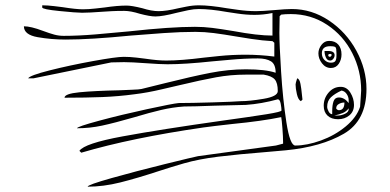

<svg xmlns="http://www.w3.org/2000/svg" viewBox="-20 -808 1470 723"><path d="M1046 -273Q1046 -292 1043.5 -324.5Q1041 -357 1039 -367Q967 -352 854 -341Q782 -333 746 -328Q476 -289 286 -233L279 -240Q298 -268 442 -294.5Q586 -321 820 -354Q929 -369 984.5 -378Q1040 -387 1040 -392Q1040 -401 1037 -417.5Q1034 -434 1026 -434Q964 -417 906 -413L787 -410Q709 -407 673 -407Q630 -404 587 -394Q544 -384 484 -366Q411 -345 364.5 -335Q318 -325 270 -325Q270 -331 353.5 -353.5Q437 -376 534 -397Q631 -418 653 -420Q699 -420 781 -422.5Q863 -425 886 -427Q920 -427 973 -436Q1026 -445 1026 -465Q1026 -496 1014.5 -509Q1003 -522 973 -527H906Q849 -527 794 -517Q739 -507 655 -487Q645 -485 590.5 -472Q536 -459 486 -453Q427 -445 365.5 -442.5Q304 -440 223 -440Q223 -455 279 -460.5Q335 -466 429 -468Q447 -469 476 -470Q505 -471 513 -473L602 -495Q702 -520 771 -533.5Q840 -547 906 -547Q980 -547 1018 -534Q1018 -566 1000.5 -577Q983 -588 951 -588Q902 -588 847.5 -583Q793 -578 780 -577Q677 -566 611 -566Q583 -566 529 -570Q475 -574 447 -574L399 -573L106 -513H86Q92 -524 167 -543Q242 -562 330 -578Q418 -594 446 -594Q469 -594 494.5 -591Q520 -588 527 -587Q574 -580 606 -580Q662 -580 748 -591Q756 -592 805 -597Q854 -602 905 -602Q958 -602 1013 -595V-647L1006 -653Q969 -655 926 -661.5Q883 -668 873 -670Q820 -679 785 -683.5Q750 -688 716 -688Q661 -688 597 -683.5Q533 -679 472 -674Q320 -659 227 -659Q174 -659 122 -668Q70 -677 70 -709Q96 -709 141 -692Q168 -682 185 -677.5Q202 -673 220 -673Q274 -673 340 -678.5Q406 -684 467 -690Q622 -707 714 -707Q747 -707 779 -703Q811 -699 859 -691Q950 -674 1006 -674V-759Q972 -752 938 -752Q907 -752 874 -757Q841 -762 834 -763Q772 -774 729 -774Q710 -774 688.5 -769.5Q667 -765 646 -760Q592 -746 565 -746Q545 -746 507 -756Q472 -767 448 -767Q421 -767 401.5 -766Q382 -765 369 -764Q315 -760 289 -760Q268 -760 203.5 -766.5Q139 -773 139 -780V-788Q159 -788 183.5 -785Q208 -782 216 -781Q266 -773 292 -773Q314 -773 340 -776Q366 -779 375 -780Q422 -787 457 -787Q476 -787 516 -777Q551 -766 577 -766Q606 -766 652 -777Q657 -778 681.5 -783Q706 -788 729 -788Q770 -788 834 -777Q841 -776 876 -771Q911 -766 944 -766Q967 -766 1013 -770Q1057 -774 1079 -774Q1154 -774 1219 -730.5Q1284 -687 1322 -617Q1360 -547 1360 -473Q1360 -354 1275 -304.5Q1190 -255 1056 -242L988 -236Q875 -227 802 -218Q729 -209 673 -193Q648 -186 626 -179Q604 -172 585 -166Q497 -137 433 -121Q369 -105 310 -105Q310 -112 400.5 -137.5Q491 -163 600.5 -190Q710 -217 726 -220L1019 -260L1046 -267ZM1092 -260Q1136 -260 1188.5 -279Q1241 -298 1282 -332Q1323 -366 1336 -406L1338 -435L1340 -467Q1340 -542 1306.5 -608Q1273 -674 1212 -714.5Q1151 -755 1075 -755Q1066 -755 1055.5 -754.5Q1045 -754 1039 -753L1033 -747L1032 -684Q1032 -642 1038.5 -538Q1045 -434 1058.5 -347Q1072 -260 1092 -260ZM1219 -654Q1242 -654 1254 -640Q1266 -626 1266 -603Q1266 -583 1255.5 -567.5Q1245 -552 1226 -552Q1206 -552 1192.5 -569.5Q1179 -587 1179 -607Q1179 -624 1190.5 -639Q1202 -654 1219 -654ZM1226 -572Q1239 -572 1243 -578.5Q1247 -585 1247 -599V-607Q1247 -626 1243.5 -630Q1240 -634 1223 -634Q1192 -634 1192 -607Q1192 -592 1202 -582Q1212 -572 1226 -572ZM1240 -600Q1240 -593 1235 -586.5Q1230 -580 1223 -580Q1212 -580 1207 -592Q1202 -604 1202 -616H1216Q1240 -616 1240 -600ZM1224 -605Q1216 -605 1216 -600Q1216 -597 1218 -595.5Q1220 -594 1222 -594Q1226 -594 1229 -600Q1229 -605 1224 -605ZM1099 -513Q1108 -511 1111.5 -492Q1115 -473 1116.5 -455.5Q1118 -438 1119 -433L1113 -427Q1103 -432 1098 -453.5Q1093 -475 1093 -490Q1093 -495 1099 -513ZM1263 -481Q1286 -481 1299.5 -459Q1313 -437 1313 -413Q1313 -388 1295.5 -373.5Q1278 -359 1253 -359Q1228 -359 1213.5 -372.5Q1199 -386 1199 -410Q1199 -438 1217.5 -459.5Q1236 -481 1263 -481ZM1231 -378V-390Q1231 -412 1236 -426.5Q1241 -441 1256 -441Q1277 -441 1293 -420V-430Q1293 -443 1285.5 -454Q1278 -465 1266 -467Q1240 -455 1226 -441.5Q1212 -428 1212 -406Q1212 -398 1217.5 -388Q1223 -378 1231 -378ZM1256 -393Q1277 -393 1277 -422Q1266 -422 1256 -416.5Q1246 -411 1246 -400Q1246 -398 1249.5 -395.5Q1253 -393 1256 -393ZM1239 -373H1253Q1265 -373 1279 -379.5Q1293 -386 1293 -397V-400Q1284 -388 1271 -382.5Q1258 -377 1239 -373Z"/></svg>

Font: Krikikrak Dingbats
Style: Regular
Weight: 400
Designer: Jenny du Carrois
Foundry: bBox Type GmbH
Version: Version 1.001